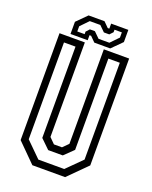

<svg xmlns="http://www.w3.org/2000/svg" viewBox="-155 -924 798 1008"><g transform="rotate(20 244.5 -420.0)"><path d="M153 0 50 -103V-700H191.5V-172L222 -141.5H267L297.5 -172V-700H439V-103L336 0ZM172.5 -38.5H317L400.5 -121.5V-662.5H336.5V-152.5L285.5 -103H204L153 -152.5V-662.5H88.5V-121.5ZM105.5 -716V-784L161.5 -840H250.5L278.5 -812H287.5V-840H383.5V-772L327.5 -716H238.5L210.5 -744H201.5V-716ZM134.5 -740.5H175.5V-754.5L193 -773.5H221L252.5 -742.5H313L356 -787V-816H315V-802L297.5 -783.5H267.5L236.5 -814H177.5L134.5 -769.5Z"/></g></svg>

Font: Tourney Condensed
Style: Regular
Weight: 400
Width: 3
Designer: Tyler Finck
Foundry: Etcetera Type Co
Version: Version 1.010; ttfautohint (v1.8.3)